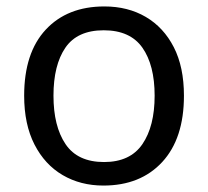

<svg xmlns="http://www.w3.org/2000/svg" viewBox="-20 -566 645 596"><path d="M551 -269Q551 -136 483.5 -63Q416 10 301 10Q230 10 174.5 -22.5Q119 -55 87 -117.5Q55 -180 55 -269Q55 -402 122 -474Q189 -546 304 -546Q377 -546 432.5 -513.5Q488 -481 519.5 -419.5Q551 -358 551 -269ZM146 -269Q146 -174 183.5 -118.5Q221 -63 303 -63Q384 -63 422 -118.5Q460 -174 460 -269Q460 -364 422 -418Q384 -472 302 -472Q220 -472 183 -418Q146 -364 146 -269Z"/></svg>

Font: Noto Sans Takri
Style: Regular
Weight: 400
Designer: Monotype Design Team
Foundry: Monotype Imaging Inc.
Version: Version 2.003; ttfautohint (v1.8.4.7-5d5b)